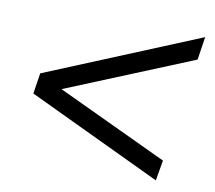

<svg xmlns="http://www.w3.org/2000/svg" viewBox="-62 -611 725 648"><g transform="rotate(10 300.0 -287.5)"><path d="M511 -35 53 -252 64 -323 591 -540 579 -461 144 -283 523 -105Z"/></g></svg>

Font: Mulish Medium
Style: Italic
Weight: 500
Italic angle: -9°
Designer: Vernon Adams
Foundry: Vernon Adams
Version: Version 3.603; ttfautohint (v1.8.3)